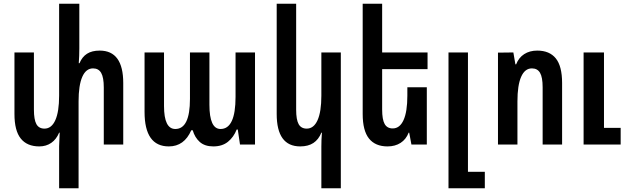

<svg xmlns="http://www.w3.org/2000/svg" viewBox="-20 -780 3372 1036"><path d="M645 -332V0H540V-308Q540 -362 526 -386.5Q512 -411 482 -411Q444 -411 424 -365.5Q404 -320 404 -233V236H299V10Q299 -5 301 -39L302 -64H299Q284 -28 256.5 -9Q229 10 192 10Q126 10 92 -32.5Q58 -75 58 -165V-497H163V-189Q163 -134 176.5 -110Q190 -86 220 -86Q258 -86 278.5 -131.5Q299 -177 299 -264V-760H408V-518Q408 -478 405 -439H409Q423 -473 449.5 -490Q476 -507 518 -507Q645 -507 645 -332Z M760 -176V-497H865V-208Q865 -84 926 -84Q1005 -84 1005 -246V-497H1110V-215Q1110 -84 1170 -84Q1251 -84 1251 -257V-497H1356V0H1275L1263 -81H1257Q1241 -40 1210 -15Q1179 10 1131 10Q1085 10 1058 -14Q1031 -38 1020 -77H1012Q974 10 891 10Q760 10 760 -176Z M1714 236V11Q1714 -27 1717 -64H1714Q1699 -27 1671 -8.5Q1643 10 1600 10Q1473 10 1473 -165V-760H1578V-188Q1578 -134 1591.5 -110Q1605 -86 1635 -86Q1673 -86 1693.5 -131.5Q1714 -177 1714 -264V-497H1819V236Z M2042 -407V-189Q2042 -135 2055.5 -111Q2069 -87 2099 -87Q2137 -87 2157.5 -132Q2178 -177 2178 -264V-309H2283V0H2200L2188 -64H2185Q2171 -28 2141.5 -9Q2112 10 2071 10Q2005 10 1971 -32.5Q1937 -75 1937 -165V-760H2042V-497H2287V-407Z M2400 -497H2505V147H2596V236H2400Z M2667 -496 2750 -497 2761 -433H2765Q2779 -469 2808.5 -488Q2838 -507 2879 -507Q2945 -507 2979 -465Q3013 -423 3013 -332V0H2908V-309Q2908 -363 2894 -387Q2880 -411 2850 -411Q2812 -411 2792 -365.5Q2772 -320 2772 -233V0H2667ZM3129 -497H3239V-90H3329V0H3129Z"/></svg>

Font: Noto Sans Armenian Medium Cond
Style: Regular
Weight: 500
Width: 3
Designer: Monotype Design team
Foundry: Monotype Imaging Inc.
Version: Version 1.000